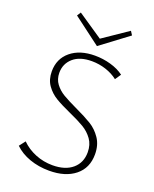

<svg xmlns="http://www.w3.org/2000/svg" viewBox="-158 -945 834 1040"><g transform="rotate(20 259.0 -425.0)"><path d="M255 -326Q199 -351 165 -371.5Q131 -392 108 -424.5Q85 -457 85 -504Q85 -577 137.5 -620.5Q190 -664 277 -664Q323 -664 367.5 -651.5Q412 -639 444 -615L421 -581Q392 -604 352.5 -617Q313 -630 271 -630Q202 -630 164 -596.5Q126 -563 126 -511Q126 -474 146 -447.5Q166 -421 195.5 -403.5Q225 -386 276 -362Q336 -334 372 -312Q408 -290 433.5 -252.5Q459 -215 459 -161Q459 -82 403.5 -37.5Q348 7 255 7Q194 7 142 -11.5Q90 -30 55 -64L82 -99Q116 -65 163 -46Q210 -27 262 -27Q335 -27 376.5 -62.5Q418 -98 418 -158Q418 -202 396 -232.5Q374 -263 341.5 -282.5Q309 -302 255 -326ZM427 -835 268 -716 110 -835 124 -857 269 -759 413 -857Z"/></g></svg>

Font: Ysabeau Light
Style: Regular
Weight: 300
Designer: Christian Thalmann (Catharsis Fonts)
Version: Version 0.003